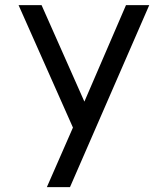

<svg xmlns="http://www.w3.org/2000/svg" viewBox="-20 -560 662 762"><path d="M572.3 -539.6 257.8 182.6H166L269.5 -53.7L53.7 -539.6H145L314.9 -156.7L480 -539.6Z"/></svg>

Font: Kawthoolei
Style: Bold
Weight: 700
Designer: Moe Zed
Foundry: Moe Zed
Version: Version 1.000;July 10, 2024;FontCreator 14.0.0.2901 32-bit